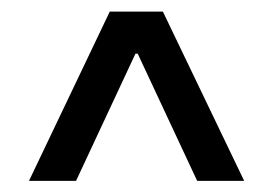

<svg xmlns="http://www.w3.org/2000/svg" viewBox="-20 -706 482 339"><path d="M173.8 -685.5H267.6L411.1 -386.7H328.1L223.1 -611.3H219.2L114.3 -386.7H31.2Z"/></svg>

Font: Pretendard
Style: Regular
Weight: 400
Designer: Base glyphs from Inter by Rasmus Andersson; Hangeul glyphs from Noto Sans CJK(Source Han Sans) by Jang Soo-young and Kan
Foundry: Kil Hyung-jin
Version: Version 1.309